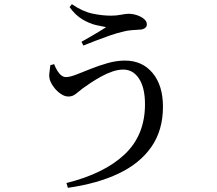

<svg xmlns="http://www.w3.org/2000/svg" viewBox="-20 -832 1040 919"><path d="M298 44Q479 -1 576.5 -93Q674 -185 674 -333Q674 -412 645.5 -455.5Q617 -499 570 -499Q545 -499 517.5 -489.5Q490 -480 463 -465Q436 -450 413.5 -435Q391 -420 376 -409Q360 -397 344 -383.5Q328 -370 308 -370Q290 -370 272 -382Q254 -394 240.5 -411Q227 -428 221 -443Q214 -461 216 -480Q218 -499 221 -520L239 -525Q246 -507 255 -492.5Q264 -478 274.5 -470.5Q285 -463 296 -463Q314 -463 345 -475Q376 -487 414.5 -502.5Q453 -518 495.5 -530Q538 -542 578 -542Q661 -542 710.5 -482.5Q760 -423 760 -321Q760 -209 705 -129.5Q650 -50 548 -1.5Q446 47 305 67ZM370 -632Q391 -644 413 -656.5Q435 -669 454.5 -681Q474 -693 488 -702Q470 -705 439.5 -712Q409 -719 375 -739Q341 -759 313 -798L324 -812Q375 -777 422 -767Q469 -757 511 -757Q537 -757 559.5 -761.5Q582 -766 595 -766Q615 -766 635 -759.5Q655 -753 669 -741.5Q683 -730 683 -715Q683 -704 673 -697Q663 -690 645 -690Q631 -689 609.5 -687.5Q588 -686 567 -680Q540 -674 505.5 -662Q471 -650 437.5 -637Q404 -624 379 -614Z"/></svg>

Font: Noto Serif SC ExtraLight Medium
Style: Regular
Weight: 500
Version: Version 2.002-H1;hotconv 1.1.0;makeotfexe 2.6.0